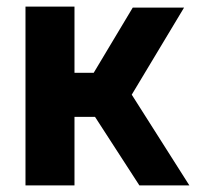

<svg xmlns="http://www.w3.org/2000/svg" viewBox="-20 -560 594 580"><path d="M57 -540H205V-340H263L381 -537H536L378 -274L552 0H401L267 -207H205V0H57Z"/></svg>

Font: Exo
Style: Bold
Weight: 700
Designer: Natanael Gama
Foundry: Natanael Gama
Version: Version 1.500; ttfautohint (v1.6)